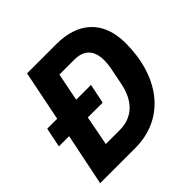

<svg xmlns="http://www.w3.org/2000/svg" viewBox="-174 -867 1036 1036"><g transform="rotate(-45 343.5 -349.0)"><path d="M27 0H293C529 0 659 -189 659 -437C659 -608 557 -698 391 -698H167L109 -410H33L10 -298H88ZM198 -128 231 -298H344L367 -410H254L286 -570H400C468 -570 512 -536 512 -452C512 -440 510 -414 505 -390L486 -296C463 -183 396 -128 305 -128Z"/></g></svg>

Font: Braiins Sans
Style: Bold Italic
Weight: 700
Italic angle: -11.31°
Designer: Mike Abbink, Paul van der Laan, Pieter van Rosmalen, Jiri Chlebus, Lubos Buracinsky
Foundry: Bold Monday, Sudetype
Version: Version 1.000;hotconv 1.0.109;makeotfexe 2.5.65596